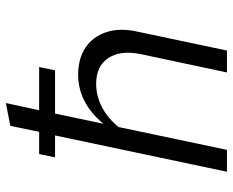

<svg xmlns="http://www.w3.org/2000/svg" viewBox="-88 -688 777 640"><g transform="rotate(-90 300.0 -368.5)"><path d="M47 0 168 -573H95L106 -626H180L200 -722L276 -737L252 -626H396L385 -573H241L207 -412Q242 -454 283 -475Q324 -496 370 -496Q425 -496 461.5 -471Q498 -446 512.5 -401.5Q527 -357 514 -298L451 0H378L439 -287Q453 -355 426 -395.5Q399 -436 340 -436Q300 -436 263 -417Q226 -398 196 -361L120 0Z"/></g></svg>

Font: Red Hat Mono
Style: Italic
Weight: 400
Italic angle: -12°
Monospace: yes
Designer: Pentagram, MCKL
Foundry: MCKL
Version: Version 1.030